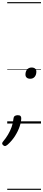

<svg xmlns="http://www.w3.org/2000/svg" viewBox="-67 -1145 400 1780"><path d="M213 -415Q192 -415 180.5 -425.5Q169 -436 169 -453Q169 -483 184.5 -501Q200 -519 226 -519Q247 -519 258.5 -509Q270 -499 270 -481Q270 -452 255 -433.5Q240 -415 213 -415ZM-21 209Q-29 209 -38 201Q-47 193 -47 185Q-47 182 -45.5 178Q-44 174 -40 169Q-13 137 7 103.5Q27 70 40.5 33Q54 -4 58 -46Q59 -61 69 -69Q79 -77 97 -77Q115 -77 122.5 -70Q130 -63 130 -50Q130 -17 115.5 26.5Q101 70 73 114.5Q45 159 5 195Q-2 201 -9 205Q-16 209 -21 209ZM0 605H313V615H0ZM0 -20H313V0H0ZM0 -505H313V-500H0ZM0 -1125H313V-1115H0Z"/></svg>

Font: Playwrite CU Guides
Style: Regular
Weight: 400
Designer: Veronika Burian, José Scaglione
Foundry: TypeTogether
Version: Version 1.003